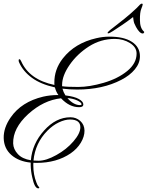

<svg xmlns="http://www.w3.org/2000/svg" viewBox="-46 -883 803 1042"><path d="M390.1 -192.4Q390.1 -234.4 333.5 -234.4Q306.6 -234.4 273.4 -218.8Q240.2 -203.1 210.9 -173.3Q145 -106.4 135.7 -11.7Q145.5 -10.7 163.6 -10.7Q204.6 -10.7 259.8 -41.5Q315.4 -72.3 352.5 -115.7Q390.1 -159.2 390.1 -192.4ZM388.7 -312.5Q396.5 -312.5 396.5 -317.4Q396.5 -326.7 373 -337.9Q349.6 -348.6 319.8 -350.6Q353.5 -312.5 388.7 -312.5ZM695.3 -592.3Q695.3 -627 659.2 -649.4Q623 -671.9 577.1 -671.9Q501 -671.9 436.5 -630.9Q372.6 -589.8 332 -531.2Q291 -472.2 291 -421.9V-415Q318.4 -411.1 378.9 -411.1Q439.5 -411.1 516.6 -433.6Q593.8 -456.1 644.5 -497.6Q695.3 -539.1 695.3 -592.3ZM167.5 135.7Q167.5 138.7 161.6 139.2Q141.6 139.2 128.9 79.1Q121.6 47.9 120.6 13.7V-0.5Q55.7 -6.8 15.6 -42Q-24.4 -77.1 -25.9 -133.3Q-27.3 -189.5 12.2 -246.1Q70.8 -330.6 188 -358.4Q226.1 -367.2 268.1 -367.2H271Q257.8 -385.3 252 -408.7Q174.8 -425.8 127 -460.9Q79.1 -496.1 58.1 -543.5Q55.2 -548.8 55.2 -555.2Q54.7 -561.5 59.6 -561.5Q64.5 -561.5 69.3 -549.8Q113.8 -450.2 249.5 -421.9Q249 -424.3 249 -427.2Q249 -430.2 249 -433.1Q248 -505.9 294.9 -565.9Q360.4 -649.4 477.1 -675.8Q512.2 -684.1 546.4 -684.1Q625.5 -684.6 669.4 -656.2Q713.4 -627.9 713.4 -577.6Q713.4 -540 686 -506.8Q658.7 -473.6 612.3 -449.7Q511.2 -397 373 -397Q330.1 -397 293 -401.9Q297.9 -382.8 309.1 -365.2Q357.4 -359.4 381.8 -345.7Q406.2 -332 406.2 -316.4Q406.2 -300.8 382.8 -301.3Q330.6 -301.3 285.2 -349.6Q190.4 -339.4 106.9 -263.7Q23.4 -187 25.4 -105Q26.4 -73.2 50.8 -46.9Q75.2 -20.5 121.6 -13.2Q128.9 -103 193.4 -174.8Q257.8 -246.6 336.4 -246.6Q367.2 -246.6 389.6 -226.6Q412.1 -206.5 412.6 -173.8Q412.6 -141.6 392.6 -108.4Q372.6 -75.2 337.4 -50.8Q261.7 1 152.8 1L135.3 0.5Q134.8 4.4 134.8 7.8V15.1Q134.8 64.9 151.4 106.9Q157.2 123 162.1 127.9Q167 132.8 167.5 135.7ZM537.6 -704.1Q537.6 -710.4 567.4 -732.4L629.4 -781.2Q662.1 -807.6 695.8 -839.4Q716.8 -863.3 722.7 -863.3Q728.5 -863.3 728.5 -859.9Q728.5 -853.5 720.7 -835Q712.9 -816.4 713.4 -774.4Q713.4 -731.4 734.4 -712.4Q736.8 -710.4 736.8 -708.5Q736.3 -707 734.4 -704.1Q732.4 -701.2 728.5 -701.2Q711.9 -701.2 692.4 -736.3Q681.2 -756.3 679.2 -770L676.3 -790.5Q643.6 -765.1 614.7 -746.1L566.9 -714.4Q547.4 -702.1 542.5 -702.1Q537.6 -702.1 537.6 -704.1Z"/></svg>

Font: PinyonScript
Style: Regular
Weight: 400
Designer: Nicole Fally
Foundry: Nicole Fally
Version: Version 1.005